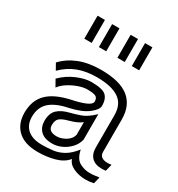

<svg xmlns="http://www.w3.org/2000/svg" viewBox="-196 -950 1004 1086"><g transform="rotate(30 306.5 -406.5)"><path d="M338 -825H386V-675H338ZM432 -825H480V-675H432ZM122 -825H170V-675H122ZM217 -825H265V-675H217ZM601 -89Q594 -88 587.5 -87.5Q581 -87 575 -87Q531 -87 508.5 -110Q486 -133 486 -173V-385Q486 -457 437.5 -489.5Q389 -522 294 -522Q224 -522 170.5 -501.5Q117 -481 73 -437L50 -478Q91 -522 151.5 -546Q212 -570 294 -570Q416 -570 475 -523.5Q534 -477 534 -385V-173Q534 -151 548.5 -141.5Q563 -132 585 -132Q592 -132 598.5 -132.5Q605 -133 612 -134ZM578 6Q553 12 527 12Q483 12 447 -4.5Q411 -21 402 -51Q375 -17 323.5 -2.5Q272 12 213 12Q128 12 83.5 -29Q39 -70 38 -141V-144Q38 -223 84.5 -270Q131 -317 232 -339Q286 -350 318.5 -364.5Q351 -379 351 -396Q351 -420 335.5 -427.5Q320 -435 279 -435Q257 -435 226 -424.5Q195 -414 166 -396Q137 -378 119 -354L94 -398Q135 -439 187 -461Q239 -483 279 -483Q353 -483 376 -461.5Q399 -440 399 -396Q399 -371 359 -340Q319 -309 242 -292Q163 -276 124.5 -241Q86 -206 86 -144V-142Q87 -91 120 -63Q153 -35 213 -35Q252 -35 286.5 -39.5Q321 -44 353.5 -62.5Q386 -81 418 -122Q429 -67 460.5 -49.5Q492 -32 528 -32Q544 -32 559.5 -34Q575 -36 589 -38ZM404 -178Q396 -145 372.5 -120.5Q349 -96 319.5 -83Q290 -70 262 -70Q209 -70 184 -95Q159 -120 159 -160Q159 -210 185.5 -235Q212 -260 263 -272Q287 -278 324 -290.5Q361 -303 404 -345ZM356 -265Q332 -244 276 -229Q239 -219 223 -205.5Q207 -192 207 -160Q207 -118 262 -118Q290 -118 319.5 -135.5Q349 -153 356 -182Z"/></g></svg>

Font: Train One
Style: Regular
Weight: 400
Designer: Fontworks Inc.
Foundry: Fontworks Inc.
Version: Version 1.100